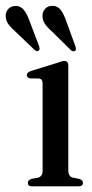

<svg xmlns="http://www.w3.org/2000/svg" viewBox="-75 -656 324 676"><path d="M165.5 -425V-55Q165.5 -35 181.5 -30.5L205 -26Q217 -21.5 217 -12.5Q217 0 202 0H37Q23 0 23 -12.5Q23 -20.5 34.5 -26L59 -30.5Q75 -35 75 -55V-362Q75 -377.5 63.5 -379.5L30 -380Q19.5 -383 19.5 -391.5Q19.5 -401 33.5 -406L126 -434.5Q134.5 -437.5 140.5 -439.5Q146.5 -441.5 151 -441.5Q165.5 -441.5 165.5 -425ZM158.5 -581 190.5 -493Q194.5 -481.5 189.5 -477Q183 -472.5 174.5 -479.5L106.5 -546.5Q92 -559 83.2 -572Q74.5 -585 74.5 -601Q74.5 -614.5 84 -625Q93.5 -635.5 110 -635.5Q128 -635.5 139 -620.8Q150 -606 158.5 -581ZM29 -582 62.5 -494Q66.5 -483 62 -478Q56 -473 47 -480L-22 -546Q-36.5 -558.5 -45.5 -571Q-54.5 -583.5 -55 -599.5Q-55.5 -613.5 -46.2 -624Q-37 -634.5 -20.5 -635Q-2.5 -635.5 9 -621Q20.5 -606.5 29 -582Z"/></svg>

Font: Fraunces 144pt S050
Style: Regular
Weight: 400
Version: Version 1.000; ttfautohint (v1.8.3)